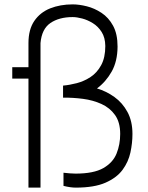

<svg xmlns="http://www.w3.org/2000/svg" viewBox="-20 -857 676 877"><path d="M110 0V-498H36V-550H110V-660Q110 -722.5 136.8 -761.5Q163.5 -800.5 209.2 -818.8Q255 -837 312 -837Q341.5 -837 376.5 -828.2Q411.5 -819.5 443.8 -798.2Q476 -777 496.5 -739.5Q517 -702 517 -644Q516.5 -576.5 490 -529.8Q463.5 -483 423 -453Q465.5 -440.5 502.5 -414Q539.5 -387.5 562.2 -345.5Q585 -303.5 585 -245Q585 -204 575.8 -160.8Q566.5 -117.5 539.8 -81.2Q513 -45 461.8 -22.5Q410.5 0 326 0Q302 0 270 -8V-68Q283 -66.5 298.5 -65.2Q314 -64 325 -64Q408 -64 452 -89.2Q496 -114.5 512.5 -155.8Q529 -197 529 -245Q529 -298.5 505.5 -331.5Q482 -364.5 443.5 -382Q405 -399.5 359 -405.5Q313 -411.5 268 -411V-466Q297.5 -468.5 331 -477.2Q364.5 -486 394 -505.5Q423.5 -525 442.2 -559.5Q461 -594 461 -647Q460.5 -685.5 444.2 -711Q428 -736.5 404 -751.2Q380 -766 355.2 -772.5Q330.5 -779 312 -779Q250 -779 210.2 -751.8Q170.5 -724.5 165 -660V0Z"/></svg>

Font: Junction Light
Style: Regular
Weight: 300
Designer: Caroline Hadilaksono
Foundry: Caroline Hadilaksono, Tyler Finck, The League of Moveable Type
Version: Version 2.000; ttfautohint (v1.8.3)